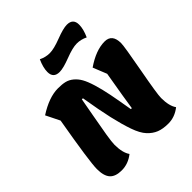

<svg xmlns="http://www.w3.org/2000/svg" viewBox="-267 -1190 1399 1399"><g transform="rotate(-45 432.0 -491.0)"><path d="M369 -801Q305 -801 305 -864Q305 -910 332 -969Q372 -949 415 -949Q458 -949 534.5 -978.5Q611 -1008 649 -1008Q713 -1008 713 -945Q713 -899 686 -840Q646 -860 603 -860Q560 -860 483.5 -830.5Q407 -801 369 -801ZM182 26Q118 26 89 -6Q60 -38 60 -109Q60 -184 123 -546L70 -653Q183 -726 276 -726Q318 -726 347 -719Q376 -712 401.5 -691Q427 -670 445 -638.5Q463 -607 480.5 -550Q498 -493 512 -422Q526 -351 544 -243H554Q564 -314 604 -547L561 -654Q667 -727 757 -727Q834 -727 834 -633Q834 -600 795.5 -392.5Q757 -185 757 -145Q757 -62 787 -20Q730 25 663 25Q608 25 570 10Q532 -5 500 -39.5Q468 -74 444 -143Q420 -212 398.5 -306Q377 -400 353 -546H342Q335 -504 316.5 -405.5Q298 -307 287 -238.5Q276 -170 276 -144Q276 -61 306 -19Q249 26 182 26Z"/></g></svg>

Font: Lemonada
Style: Bold
Weight: 700
Designer: Mohamed Gaber (Arabic), Eduardo Tunni (Latin)
Foundry: Kief Type Foundry
Version: Version 4.004